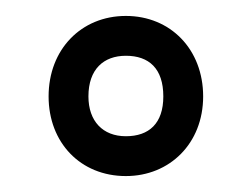

<svg xmlns="http://www.w3.org/2000/svg" viewBox="-20 -461 315 241"><path d="M91 -340C91 -374 110 -391 138 -391C167 -391 185 -375 185 -340C185 -306 167 -290 138 -290C109 -290 91 -309 91 -340ZM138 -240C193 -240 235 -281 235 -340C235 -399 194 -441 138 -441C82 -441 41 -399 41 -340C41 -282 81 -240 138 -240Z"/></svg>

Font: Asimov
Style: NarOu
Weight: 500
Designer: Google
Version: Version 2.000980; 2014